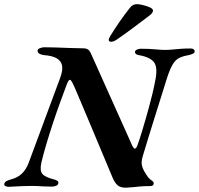

<svg xmlns="http://www.w3.org/2000/svg" viewBox="-34 -882 943 910"><path d="M5.3 3.4Q-1.7 3.4 -8.6 -0.4Q-15.4 -4.1 -13.7 -10.9Q-11.3 -19.6 -2.8 -23.9Q5.6 -28.2 16.9 -31.4Q50 -39.9 70.2 -59.6Q90.4 -79.2 102.3 -111.4L251.2 -512.9Q264.5 -548.6 260.1 -571.3Q255.8 -593.9 234.3 -606Q212.9 -618.1 173.2 -620.9Q159.5 -622.9 151.8 -627.8Q144.1 -632.7 144.1 -642.4Q144.1 -649.1 154.9 -653.5Q165.7 -658 175.6 -658Q197.7 -658 230.1 -657Q262.6 -656 297.6 -654.5Q332.7 -653 361.2 -653Q374.1 -653 382.4 -647.7Q390.6 -642.4 395.4 -631.9L593.2 -190.9Q595.2 -186.9 598.5 -182.3Q601.7 -177.6 605 -177.6Q611.7 -177.6 617.2 -192.7Q620.4 -200.4 625.9 -217.7Q631.4 -235 639.1 -259.7Q646.7 -284.4 655.3 -314.2Q663.9 -344.1 672.6 -375.9Q681.3 -407.8 688.9 -439.5Q696.5 -471.2 701.8 -499.7Q714.7 -561.8 696.1 -586.6Q677.5 -611.4 623.8 -620.8Q605 -624 605.8 -636.5Q606.6 -643.4 615.9 -647.2Q625.2 -651 633.1 -651Q671.5 -651 700.7 -648.2Q729.9 -645.4 746.6 -645.4Q766.6 -645.4 784.5 -647.3Q802.4 -649.2 822.9 -650.7Q843.5 -652.2 869 -652.2Q888.7 -652.2 888.7 -637.9Q888.7 -630.9 877.5 -626.2Q866.3 -621.5 854.2 -619.5Q830 -615.1 813.4 -606.3Q796.9 -597.5 784.2 -576.1Q771.5 -554.8 758.1 -514Q752.8 -496.5 744.6 -470.8Q736.5 -445 726.7 -413.8Q716.8 -382.5 706.2 -348.2Q695.6 -313.8 684.5 -278.9Q673.4 -244 663.6 -211.1Q653.7 -178.1 645 -149.9Q636 -121.6 637.5 -105.5Q639 -89.5 650.6 -68.5Q655.8 -60.2 662 -50.4Q668.2 -40.6 675.4 -33.8Q683.4 -27 688.9 -23.6Q694.4 -20.1 694.4 -14.2Q694.4 -5.3 689.4 -2.6Q684.5 0 674.9 0Q647.9 0 629.7 1.8Q611.5 3.6 596.9 5.1Q582.3 6.6 564.3 7.5Q536 8.3 522.1 -4.9Q508.2 -18.1 496.9 -46.4Q488.7 -66.4 472.3 -105.3Q455.8 -144.3 435.7 -192.6Q415.5 -240.9 394.5 -290.9Q373.4 -340.9 355.2 -384.2Q336.9 -427.5 324.5 -456.5Q312 -485.6 308.4 -491.2Q306.5 -494.8 303.3 -499.3Q300.1 -503.7 297.5 -503.7Q293.4 -503.7 289.2 -496.5Q285.1 -489.2 282.6 -482Q270.1 -449.1 252.7 -401.5Q235.4 -354 217.8 -301.1Q200.3 -248.2 185.5 -198.3Q170.7 -148.4 161.8 -109.9Q154 -73.7 166.6 -58.1Q179.3 -42.5 220.5 -32Q229.8 -29.8 237.2 -25.5Q244.6 -21.2 242.2 -11.7Q240.5 -4.9 231.1 -1.2Q221.7 2.5 213 2.5Q186.3 2.5 170.8 1.4Q155.3 0.4 144 -0.2Q132.6 -0.8 116.4 -0.8Q94 -0.8 70 0.2Q45.9 1.2 27.9 2.3Q9.8 3.4 5.3 3.4ZM494 -683.9Q483.1 -683.9 481.4 -691.5Q480.6 -698.5 489.7 -713.1Q511.8 -748.8 534.6 -781.7Q557.4 -814.6 583.9 -847.7Q595.4 -862.3 616.7 -862.3Q624.5 -862.3 643 -858.1Q661.5 -853.8 676.7 -846.8Q691.9 -839.7 691.1 -831.1Q690.2 -820 674 -808Q637.6 -780.4 596.7 -749.8Q555.7 -719.2 518.5 -693.7Q509.9 -687.9 503.3 -685.9Q496.8 -683.9 494 -683.9Z"/></svg>

Font: EB Garamond
Style: Italic
Weight: 400
Italic angle: -17.2°
Designer: Georg Duffner and Octavio Pardo
Foundry: Georg Duffner
Version: Version 1.001